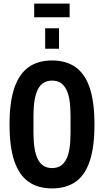

<svg xmlns="http://www.w3.org/2000/svg" viewBox="-20 -1035 579 1067"><path d="M269 12Q191 12 138.5 -25Q86 -62 59.5 -140.5Q33 -219 33 -343Q33 -467 59.5 -545.5Q86 -624 138.5 -661.5Q191 -699 269 -699Q348 -699 400.5 -661.5Q453 -624 479 -545.5Q505 -467 505 -343Q505 -219 479 -140.5Q453 -62 400.5 -25Q348 12 269 12ZM269 -101Q298 -101 317 -113.5Q336 -126 348.5 -150.5Q361 -175 366.5 -211.5Q372 -248 372 -297V-391Q372 -440 366.5 -476.5Q361 -513 348.5 -537.5Q336 -562 317 -574.5Q298 -587 269 -587Q242 -587 222 -574.5Q202 -562 190 -537.5Q178 -513 172 -476.5Q166 -440 166 -391V-297Q166 -248 172 -211.5Q178 -175 190 -150.5Q202 -126 222 -113.5Q242 -101 269 -101ZM231 -764V-878H308V-764ZM170 -939V-1015H367V-939Z"/></svg>

Font: Archivo ExtraCondensed
Style: Bold
Weight: 700
Width: 2
Designer: Hector Gatti
Foundry: Omnibus-Type
Version: Version 2.001